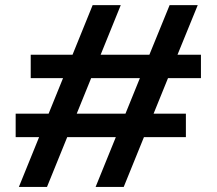

<svg xmlns="http://www.w3.org/2000/svg" viewBox="-20 -740 857 760"><path d="M42 -290H172.4L229.5 -430.7H101.6V-523.4H267.1L346.7 -719.7H458L378.4 -523.4H571.3L651.4 -719.7H762.7L682.6 -523.4H775.4V-430.7H645L587.9 -290H715.8V-197.3H549.8L469.7 0H358.4L438.5 -197.3H246.1L166 0H54.7L134.8 -197.3H42ZM476.6 -290 533.7 -430.7H340.8L283.7 -290Z"/></svg>

Font: Reddit Sans Vanilla
Style: Bold
Weight: 700
Designer: Stephen Hutchings
Foundry: Reddit
Version: Version 1.013